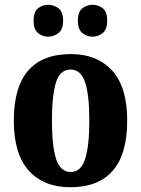

<svg xmlns="http://www.w3.org/2000/svg" viewBox="-20 -776 592 806"><path d="M275 10Q164 10 101 -59.5Q38 -129 38 -270Q38 -549 278 -549Q387 -549 450.5 -480Q514 -411 514 -270Q514 -129 453.5 -59.5Q393 10 275 10ZM277 -54Q320 -54 337.5 -109Q355 -164 355 -270Q355 -376 337.5 -430Q320 -484 276 -484Q232 -484 215 -430Q198 -376 198 -270Q198 -164 215.5 -109Q233 -54 277 -54ZM369 -622Q345 -622 326 -637Q307 -652 307 -689Q307 -727 326 -741.5Q345 -756 369 -756Q392 -756 411 -741.5Q430 -727 430 -689Q430 -652 411 -637Q392 -622 369 -622ZM182 -622Q159 -622 140 -637Q121 -652 121 -689Q121 -727 140 -741.5Q159 -756 182 -756Q205 -756 225 -741.5Q245 -727 245 -689Q245 -652 225 -637Q205 -622 182 -622Z"/></svg>

Font: Noto Serif Ethiopic Condensed ExtraBold
Style: Regular
Weight: 800
Width: 3
Designer: Monotype Design Team
Foundry: Monotype Imaging Inc.
Version: Version 2.102; ttfautohint (v1.8.4.7-5d5b)